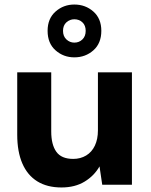

<svg xmlns="http://www.w3.org/2000/svg" viewBox="-20 -815 666 847"><path d="M251 12Q188 12 144.5 -15Q101 -42 78.5 -94Q56 -146 56 -221V-496H206V-235Q206 -177 228.5 -145.5Q251 -114 303 -114Q335 -114 360 -129Q385 -144 398.5 -172.5Q412 -201 412 -240V-496H562V0H431L419 -81Q396 -40 353.5 -14Q311 12 251 12ZM308 -562Q260 -562 225 -593Q190 -624 190 -679Q190 -733 225 -764Q260 -795 308 -795Q357 -795 392 -764Q427 -733 427 -679Q427 -624 392 -593Q357 -562 308 -562ZM308 -627Q329 -627 343.5 -641Q358 -655 358 -679Q358 -703 343.5 -716.5Q329 -730 308 -730Q288 -730 273 -716.5Q258 -703 258 -679Q258 -655 273 -641Q288 -627 308 -627Z"/></svg>

Font: DM Sans 24pt Black
Style: Regular
Weight: 900
Designer: Colophon Foundry, Jonny Pinhorn
Foundry: Colophon Foundry
Version: Version 4.004;gftools[0.9.30]